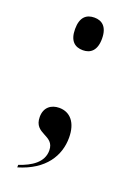

<svg xmlns="http://www.w3.org/2000/svg" viewBox="-136 -591 547 797"><g transform="rotate(20 137.5 -192.0)"><path d="M138 -395C171 -395 197 -414 197 -467C197 -520 171 -539 138 -539C103 -539 78 -520 78 -467C78 -414 103 -395 138 -395ZM49 144V155C164 121 209 45 209 -34C209 -101 177 -137 129 -137C94 -137 65 -117 65 -74C65 3 150 -25 150 44C150 97 102 126 49 144Z"/></g></svg>

Font: Noto Serif Display SemiCondensed SemiBold
Style: Regular
Weight: 600
Width: 4
Designer: Monotype Design Team
Foundry: Monotype Imaging Inc.
Version: Version 2.009